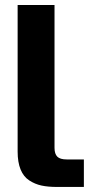

<svg xmlns="http://www.w3.org/2000/svg" viewBox="-20 -740 376 760"><path d="M49.8 -720.2H195.8V-154.8Q195.8 -130.9 206.8 -119.9Q217.8 -108.9 244.1 -108.9H312V0H205.1Q169.9 0 144 -5.6Q118.2 -11.2 95.7 -25.9Q73.2 -40.5 61.5 -69.1Q49.8 -97.7 49.8 -140.1Z"/></svg>

Font: Aspekta 400
Style: Bold
Weight: 700
Designer: Ivo Dolenc
Version: Version 2.000